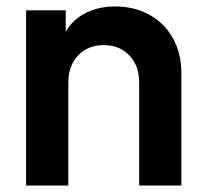

<svg xmlns="http://www.w3.org/2000/svg" viewBox="-20 -576 633 596"><path d="M61 -544H184V-477Q205 -515 245.5 -535.5Q286 -556 338 -556Q397 -556 444 -530Q491 -504 517 -457Q543 -410 543 -350V0H412V-319Q412 -372 381.5 -404Q351 -436 302 -436Q253 -436 222.5 -404Q192 -372 192 -319V0H61Z"/></svg>

Font: Evergrow Sans
Style: Bold
Weight: 700
Foundry: 10Web
Version: Version 1.000